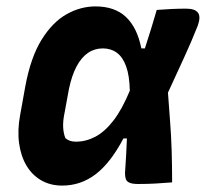

<svg xmlns="http://www.w3.org/2000/svg" viewBox="-20 -569 642 599"><path d="M278 -549Q338 -549 373 -516Q408 -483 421 -418H432Q442 -449 451.5 -479.5Q461 -510 469 -538Q494 -540 516 -541Q538 -542 561 -542Q588 -542 597.5 -529.5Q607 -517 597 -489Q576 -436 553 -386.5Q530 -337 504 -280Q507 -236 510.5 -192Q514 -148 515.5 -100.5Q517 -53 517 0Q491 2 466.5 3.5Q442 5 411 5Q393 5 384 1Q375 -3 372.5 -10.5Q370 -18 370 -29Q372 -58 373.5 -84.5Q375 -111 376 -137H365Q325 -61 278.5 -25.5Q232 10 174 10Q137 10 108.5 -6.5Q80 -23 62.5 -52.5Q45 -82 39.5 -122.5Q34 -163 43 -211L59 -300Q76 -391 110 -445.5Q144 -500 187.5 -524.5Q231 -549 278 -549ZM301 -418Q275 -418 254.5 -404Q234 -390 219 -362Q204 -334 195 -291L182 -220Q176 -192 177 -172.5Q178 -153 184 -138Q191 -132 199 -129.5Q207 -127 217 -127Q248 -127 277.5 -142.5Q307 -158 334 -193Q361 -228 385 -286Q384 -333 373.5 -362Q363 -391 344.5 -404.5Q326 -418 301 -418Z"/></svg>

Font: Rec Mono Semicasual
Style: Bold Italic
Weight: 700
Italic angle: -10°
Version: Version 1.085; ttfautohint (v1.8.4.7-5d5b)